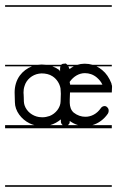

<svg xmlns="http://www.w3.org/2000/svg" viewBox="-22 -483 484 735"><path d="M245 -165.7V-170C260 -191 281 -203 303 -203C319 -203 335 -198 349 -186C358 -178 365 -170 370 -159H246C247.2 -161.5 245.8 -163.5 245 -165.7ZM137 -202C152 -202 167 -199 179 -191C195.2 -180.5 206.1 -163.5 209.7 -144.7C210.1 -138 210.7 -131.2 210.9 -124.4C210.6 -115.3 210 -105.7 210 -96C210 -71 191 -48 168 -39C159 -36 150 -34 140 -34C136 -34 131 -35 127 -35C102 -39 80 -56 72 -80C69 -89 69 -100 69 -110C69 -123 68 -122 68 -128C68 -137 69 -145 72 -154C79 -178 101 -197 127 -201C130 -201 134 -202 137 -202ZM-2.5 226V232H406V226ZM-2.5 -463V-457H406V-463ZM109.7 -4H-2.5V8H406V-4H331.7C354.7 -10.7 375.9 -25.8 391 -48C394 -53 395 -60 393 -66C390 -72 385 -77 379 -77C373 -77 367 -74 364 -69C349 -47 327 -36 305 -36C289 -36 274 -41 260 -52C248.9 -62 245.6 -74.9 245 -89V-101.6C245.3 -110.5 246 -119.8 246 -129H406C406 -139 407 -145 407 -151C407 -154 406 -156 406 -159H405C405 -161 405 -163 404 -165C396 -185 385 -202 369 -215C362.3 -220.7 355 -225.3 347.5 -229H406V-235H331.9C322.8 -237.7 313.4 -239 304 -239H300C291.4 -239 282.9 -237.6 274.7 -235H235.5C233.1 -237.9 230.5 -240 228 -240C226 -240 225.2 -238.9 223 -239C218 -239.3 214.6 -237.7 212.3 -235H153.7C148.5 -235.7 143.2 -236 138 -236H137C132.3 -236 127.7 -235.7 123.1 -235H-2.5V-229H100.2C82 -221.9 65.6 -209.8 54 -194C40 -175 34 -152 34 -129C34 -117 35 -104 35 -92C35 -58 60 -26 91 -11C97 -8 103.3 -5.7 109.7 -4ZM169.8 -4C184.9 -8.3 199.1 -16 211 -26C211 -20 210 -12 215 -7C215.9 -5.8 216.9 -4.8 218.1 -4ZM237.8 -4C239.3 -5 240.7 -6.4 242 -8C244.8 -10.8 245 -15.4 245 -20C254.9 -12.7 265.8 -7.3 276.9 -4ZM260.3 -229C254.7 -226.1 249.4 -222.6 244.2 -218.6C243.3 -221.3 241.6 -225.3 239.5 -229ZM209.3 -229C207.5 -222.8 208 -215.1 208 -211C208 -207 206 -214 205 -215C197 -220.9 188 -225.6 178.6 -229Z"/></svg>

Font: LetsTraceRuled
Style: Medium
Weight: 500
Version: Version 003.000